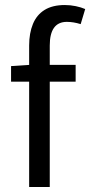

<svg xmlns="http://www.w3.org/2000/svg" viewBox="-20 -744 359 764"><path d="M96 0V-563Q96 -612 111 -648.5Q126 -685 157.5 -704.5Q189 -724 238 -724Q260 -724 281.5 -719.5Q303 -715 319 -708L301 -648Q272 -657 246 -657Q212 -657 195 -633.5Q178 -610 178 -563V0ZM24 -419V-481L100 -486H281V-419Z"/></svg>

Font: Source Sans 3 ExtraLight
Style: Regular
Weight: 400
Version: Version 3.052;hotconv 1.1.0;makeotfexe 2.6.0